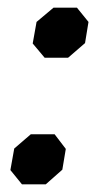

<svg xmlns="http://www.w3.org/2000/svg" viewBox="-20 -479 263 499"><path d="M65 -366 75 -422 119 -459H180L210 -422L201 -367L157 -329H96ZM7 -37 17 -93 60 -130H122L151 -92L142 -38L99 0H37Z"/></svg>

Font: Chakra Petch SemiBold
Style: Italic
Weight: 600
Italic angle: -10°
Designer: Katatrad Aksorn Co.,Ltd.
Foundry: Cadson Demak Co.,Ltd.
Version: Version 1.000; ttfautohint (v1.6)